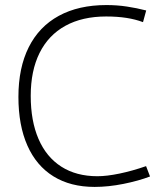

<svg xmlns="http://www.w3.org/2000/svg" viewBox="-20 -733 661 763"><path d="M356 9.8Q260.3 9.8 192.4 -32.2Q124.5 -74.2 88.9 -154.5Q53.2 -234.9 53.2 -348.1Q53.2 -463.4 94.2 -545.4Q135.3 -627.4 213.9 -670.2Q292.5 -712.9 402.8 -712.9Q445.3 -712.9 484.1 -707Q522.9 -701.2 561 -691.4L548.3 -645Q518.6 -656.2 482.2 -661.9Q445.8 -667.5 401.9 -667.5Q307.1 -667.5 239.7 -630.4Q172.4 -593.3 137.2 -522.5Q102.1 -451.7 102.1 -352.1Q102.1 -252.4 133.1 -180.7Q164.1 -108.9 223.6 -70.8Q283.2 -32.7 367.2 -32.7Q404.3 -32.7 454.8 -43.2Q505.4 -53.7 560.5 -72.8L576.2 -31.7Q530.3 -14.2 470.5 -2.2Q410.6 9.8 356 9.8Z"/></svg>

Font: DavidDev Light
Style: Regular
Weight: 300
Designer: David.dev
Foundry: David.dev
Version: Version 1.001;FEAKit 1.0